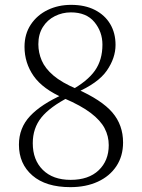

<svg xmlns="http://www.w3.org/2000/svg" viewBox="-20 -757 584 791"><path d="M270 14Q169 14 113.5 -34Q58 -82 58 -161Q58 -230 104 -279Q150 -328 240 -368V-373L266 -358Q186 -317 150.5 -273Q115 -229 115 -167Q115 -98 156.5 -57Q198 -16 271 -16Q345 -16 386.5 -55.5Q428 -95 428 -159Q428 -196 411 -228.5Q394 -261 354 -291.5Q314 -322 244 -352Q156 -390 118.5 -444Q81 -498 81 -564Q81 -617 107 -656Q133 -695 176.5 -716Q220 -737 273 -737Q330 -737 371 -716Q412 -695 434 -658Q456 -621 456 -572Q456 -518 420 -466Q384 -414 291 -374V-369L269 -383Q340 -422 371 -466Q402 -510 402 -573Q402 -626 369 -666Q336 -706 272 -706Q237 -706 206 -690.5Q175 -675 156.5 -645.5Q138 -616 138 -575Q138 -540 152 -507.5Q166 -475 200 -446Q234 -417 295 -391Q399 -345 443 -293.5Q487 -242 487 -170Q487 -114 459.5 -72.5Q432 -31 383 -8.5Q334 14 270 14Z"/></svg>

Font: Noto Serif KR ExtraLight ExtraLight
Style: Regular
Weight: 250
Version: Version 2.003-H1;hotconv 1.1.1;makeotfexe 2.6.0